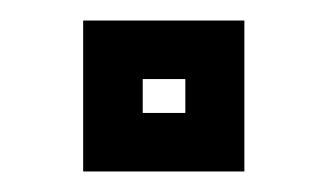

<svg xmlns="http://www.w3.org/2000/svg" viewBox="-20 -167 319 187"><path d="M61 0V-147H218V0ZM119 -57H160.5V-90H119Z"/></svg>

Font: Tourney Condensed SemiBold
Style: Regular
Weight: 600
Width: 3
Designer: Tyler Finck
Foundry: Etcetera Type Co
Version: Version 1.010; ttfautohint (v1.8.3)